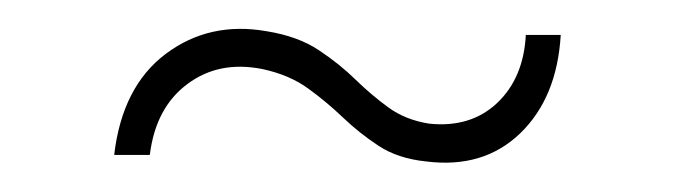

<svg xmlns="http://www.w3.org/2000/svg" viewBox="-20 -469 464 132"><path d="M273 -358Q253.5 -360 240.2 -368.8Q227 -377.5 215.8 -388.2Q204.5 -399 191.8 -408.2Q179 -417.5 160.5 -421.5Q130.5 -427.5 108.8 -411.2Q87 -395 83 -362.5H58.5Q64 -409.5 94 -432Q124 -454.5 163.5 -447.5Q185 -444 199.2 -434.5Q213.5 -425 224.5 -414.2Q235.5 -403.5 247.2 -395Q259 -386.5 275 -384Q303.5 -381 321.8 -398.2Q340 -415.5 341.5 -445H365.5Q363 -402 337.8 -377.5Q312.5 -353 273 -358Z"/></svg>

Font: Big Shoulders Stencil Display ExtraLight
Style: Regular
Weight: 250
Designer: Patric King
Foundry: XO Type Co
Version: Version 2.001